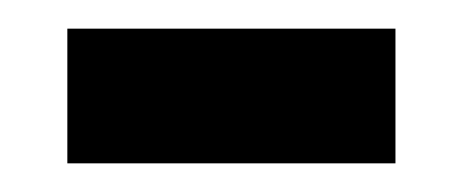

<svg xmlns="http://www.w3.org/2000/svg" viewBox="-20 -336 323 134"><path d="M27 -222V-316H256V-222Z"/></svg>

Font: Noto Sans Lao Looped ExtraCondensed Medium
Style: Regular
Weight: 500
Width: 2
Designer: Mark Frömberg, Ben Mitchell
Foundry: The Fontpad Ltd
Version: Version 1.002; ttfautohint (v1.8.4.7-5d5b)